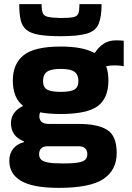

<svg xmlns="http://www.w3.org/2000/svg" viewBox="-20 -726 640 928"><path d="M96 -42Q63 -56 48 -78Q33 -100 33 -131Q33 -159 48.5 -180Q64 -201 90 -213V-216Q65 -236 53.5 -266.5Q42 -297 42 -337Q42 -417 94 -459Q146 -501 274 -501Q379 -501 434 -471H439Q455 -497 480 -514Q505 -531 541 -531Q552 -531 561 -530.5Q570 -530 578 -529V-406Q559 -410 533 -410Q512 -410 493 -406Q504 -377 504 -337Q504 -251 452 -213Q400 -175 274 -175Q245 -175 220 -177Q195 -179 174 -183Q170 -175 170 -164Q170 -148 180.5 -137.5Q191 -127 217 -127H361Q453 -127 498.5 -98Q544 -69 544 14Q544 96 480 139Q416 182 264 182Q139 182 82 148.5Q25 115 25 51Q25 16 44 -7.5Q63 -31 96 -39ZM274 -282Q321 -282 340 -293.5Q359 -305 359 -335Q359 -365 340 -379Q321 -393 274 -393Q226 -393 207 -379Q188 -365 188 -335Q188 -305 207 -293.5Q226 -282 274 -282ZM283 64Q336 64 361 59Q386 54 394 44Q402 34 402 19Q402 2 392 -8.5Q382 -19 362 -19H209Q189 -19 179 -8.5Q169 2 169 19Q169 34 177.5 44Q186 54 210.5 59Q235 64 283 64ZM364 -706H471Q471 -644 456.5 -610Q442 -576 399.5 -563.5Q357 -551 274 -551Q208 -551 168 -558Q128 -565 107.5 -582Q87 -599 80 -629Q73 -659 73 -706H181Q181 -678 186.5 -663.5Q192 -649 211.5 -644.5Q231 -640 274 -639Q317 -639 336 -643.5Q355 -648 359.5 -663Q364 -678 364 -706Z"/></svg>

Font: Bakbak One
Style: Regular
Weight: 400
Designer: Saumya Kishore and Sanchit Sawaria
Foundry: A Good Feeling
Version: Version 1.003; ttfautohint (v1.8.3)